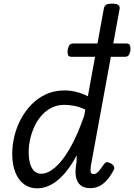

<svg xmlns="http://www.w3.org/2000/svg" viewBox="-20 -1014 734 1051"><path d="M184 17Q142 17 111.5 -5.5Q81 -28 64 -70.5Q47 -113 47 -171Q47 -220 59 -269.5Q71 -319 95 -363.5Q119 -408 153.5 -443Q188 -478 233 -498.5Q278 -519 333 -519Q365 -519 397.5 -511Q430 -503 461 -487L548 -965Q551 -982 561 -988Q571 -994 592 -994Q619 -994 628.5 -986Q638 -978 634 -961L477 -104Q474 -81 477 -71Q480 -61 493 -61Q501 -61 509 -66.5Q517 -72 526.5 -84Q536 -96 549 -115Q555 -124 563 -126Q571 -128 584 -121Q599 -113 603.5 -103.5Q608 -94 603 -84Q586 -52 566.5 -29.5Q547 -7 524.5 4.5Q502 16 474 16Q441 16 421 0Q401 -16 395.5 -48Q390 -80 399 -127Q399 -137 399.5 -146Q400 -155 400 -164Q367 -102 331 -61.5Q295 -21 258 -2Q221 17 184 17ZM137 -181Q137 -148 144 -121Q151 -94 166.5 -78.5Q182 -63 206 -63Q242 -63 282.5 -98Q323 -133 363.5 -203.5Q404 -274 441 -381L447 -414Q414 -430 384.5 -435Q355 -440 331 -440Q295 -440 264 -425Q233 -410 209.5 -384Q186 -358 170 -324.5Q154 -291 145.5 -254Q137 -217 137 -181ZM373 -703Q355 -703 352 -714Q349 -725 350 -738Q352 -752 358 -764Q364 -776 383 -776H670Q689 -776 692 -764Q695 -752 694 -738Q692 -725 686 -714Q680 -703 662 -703Z"/></svg>

Font: Playwrite DE VA
Style: Regular
Weight: 400
Designer: Veronika Burian, José Scaglione
Foundry: TypeTogether
Version: Version 1.002